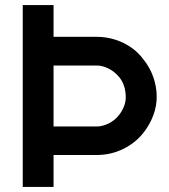

<svg xmlns="http://www.w3.org/2000/svg" viewBox="-20 -740 670 760"><path d="M70 0V-720H192V-594.3H363.3Q400.8 -594.3 437 -582.7Q470.2 -572.2 499.3 -552Q528.4 -531.8 548.8 -503.5Q573 -473.5 586.4 -436Q599.8 -398.5 600.2 -360Q601 -322 587.4 -285.1Q573.8 -248.2 550.7 -218.3Q519.6 -176.6 470 -151.5Q420.3 -126.5 363.3 -126.5H192V0ZM192 -239.3H362.5Q385.8 -239.3 410.7 -251.7Q435.6 -264.1 452.5 -286.3Q464.5 -302.3 471.6 -321.1Q478.7 -339.9 477.7 -360Q477.2 -382.2 469.7 -403.2Q462.2 -424.2 447.2 -440Q431.8 -457.5 408.6 -469.1Q385.4 -480.7 362.5 -480.7H192Z"/></svg>

Font: Manrope ExtraLight
Style: Regular
Weight: 200
Designer: Mikhail Sharanda
Foundry: Mikhail Sharanda
Version: Version 4.505